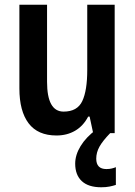

<svg xmlns="http://www.w3.org/2000/svg" viewBox="-20 -563 570 812"><path d="M465 -543V0H374L359 -70H353Q332 -30 297.5 -10Q263 10 219 10Q140 10 101 -41.5Q62 -93 62 -189V-543H179V-217Q179 -91 249 -91Q307 -91 328 -135.5Q349 -180 349 -267V-543ZM387 108Q387 152 430 152Q443 152 453 149.5Q463 147 470 144V219Q458 223 443 226Q428 229 408 229Q354 229 326 203Q298 177 298 129Q298 92 321 54.5Q344 17 387 -15L446 0Q414 33 400.5 57.5Q387 82 387 108Z"/></svg>

Font: Noto Sans Hebrew Condensed SemiBold
Style: Regular
Weight: 600
Width: 3
Designer: Monotype Design Team
Foundry: Monotype Imaging Inc.
Version: Version 2.004; ttfautohint (v1.8.4.7-5d5b)